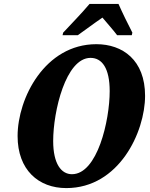

<svg xmlns="http://www.w3.org/2000/svg" viewBox="-20 -951 768 982"><path d="M303 -784 300 -771H378C414 -796 457 -829 504 -861C524 -837 563 -793 579 -771H654L657 -784C637 -822 603 -892 586 -931H438C399 -884 338 -822 303 -784ZM319 11C589 11 722 -276 722 -461C722 -644 607 -725 473 -725C210 -725 70 -449 70 -255C70 -82 177 11 319 11ZM348 -60C294 -60 252 -112 252 -230C252 -381 316 -655 443 -655C502 -655 541 -602 541 -485C541 -334 478 -60 348 -60Z"/></svg>

Font: Noto Serif Condensed Black
Style: Italic
Weight: 900
Width: 3
Italic angle: -12°
Designer: Monotype Design Team
Foundry: Monotype Imaging Inc.
Version: Version 2.013